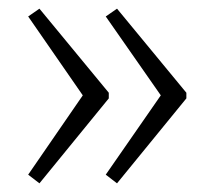

<svg xmlns="http://www.w3.org/2000/svg" viewBox="-20 -464 468 443"><path d="M250 -444 410 -250V-237L250 -41L224 -61L351 -244L224 -426ZM71 -444 231 -250V-237L71 -41L45 -61L171 -244L45 -426Z"/></svg>

Font: Piazzolla Thin ExtraLight
Style: Regular
Weight: 250
Version: Version 2.005